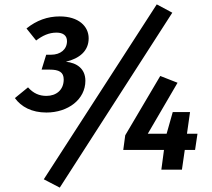

<svg xmlns="http://www.w3.org/2000/svg" viewBox="-20 -775 968 877"><path d="M696 -755 180 44 253 82 767 -717ZM370 -406C370 -461 331 -488 281 -493C343 -508 385 -542 385 -600C385 -655 339 -700 253 -700C197 -700 147 -682 101 -645L145 -590C174 -612 203 -626 238 -626C268 -626 286 -613 286 -587C286 -550 257 -525 213 -525H191L170 -457H207C249 -457 271 -446 271 -412C271 -364 237 -337 192 -337C160 -337 133 -348 108 -376L48 -327C77 -287 125 -261 192 -261C291 -261 370 -321 370 -406ZM882 -164H834L848 -263H769L741 -164H655L791 -397L712 -428L552 -157L543 -90H729L717 0H811L824 -90H871Z"/></svg>

Font: Fira Sans Medium
Style: Italic
Weight: 500
Italic angle: -8°
Designer: bBox Type GmbH & Carrois Corporate GbR & Edenspiekermann AG
Foundry: bBox Type GmbH & Carrois Corporate GbR & Edenspiekermann AG
Version: Version 4.301;PS 004.301;hotconv 1.0.88;makeotf.lib2.5.64775